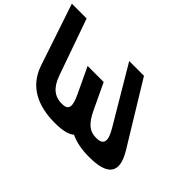

<svg xmlns="http://www.w3.org/2000/svg" viewBox="-312 -1109 1496 1496"><g transform="rotate(45 436.5 -360.5)"><path d="M-43 -736H-205.8L-34.8 -226C22.5 -56 165.1 15 357.1 15C439.6 15 496.4 2.3 528.1 -25.9C585.9 1.6 654.1 14 735.6 14C927.6 14 1003.1 -57 899.7 -227L588.9 -736H426.1L702.4 -270C762.1 -169 741.5 -130 667.5 -130C593.5 -130 548.1 -169 500.4 -270L401.1 -480H224.1L323.8 -269C371.6 -168 363 -129 289 -129C215 -129 157.6 -168 121.8 -269Z"/></g></svg>

Font: Hussar
Style: BdOpOblFive
Weight: 700
Foundry: Cannot Into Space Fonts
Version: Version 2.00